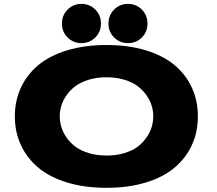

<svg xmlns="http://www.w3.org/2000/svg" viewBox="-20 -932 1090 964"><path d="M291 -813.5Q291 -855.5 319.5 -884Q348 -912.5 389 -912.5Q430 -912.5 458.5 -884Q487 -855.5 487 -813.5Q487 -772.5 458.5 -744Q430 -715.5 389 -715.5Q348 -715.5 319.5 -743.8Q291 -772 291 -813.5ZM622.5 -715.5Q581.5 -715.5 553 -744Q524.5 -772.5 524.5 -813.5Q524.5 -855.5 553 -884Q581.5 -912.5 622.5 -912.5Q664 -912.5 692.2 -884Q720.5 -855.5 720.5 -813.5Q720.5 -772 692.2 -743.8Q664 -715.5 622.5 -715.5ZM515 11Q404.5 11 316.8 -15.8Q229 -42.5 172 -90.5Q115 -138.5 84.8 -204Q54.5 -269.5 54.5 -348Q54.5 -426 84.8 -491.5Q115 -557 172 -604.8Q229 -652.5 316.8 -679.2Q404.5 -706 515 -706Q625 -706 712.5 -679.2Q800 -652.5 856.8 -604.8Q913.5 -557 943.5 -491.5Q973.5 -426 973.5 -348Q973.5 -269.5 943.5 -204Q913.5 -138.5 856.8 -90.5Q800 -42.5 712.5 -15.8Q625 11 515 11ZM749.5 -348Q749.5 -374 741.8 -400.5Q734 -427 716 -453Q698 -479 671.8 -499Q645.5 -519 605 -531.5Q564.5 -544 515 -544Q465.5 -544 425 -531.5Q384.5 -519 358 -499Q331.5 -479 313.5 -453Q295.5 -427 287.8 -400.5Q280 -374 280 -348Q280 -321.5 287.8 -295Q295.5 -268.5 313.5 -242.2Q331.5 -216 358 -196Q384.5 -176 425 -163.5Q465.5 -151 515 -151Q564.5 -151 605 -163.5Q645.5 -176 671.8 -196Q698 -216 716 -242.2Q734 -268.5 741.8 -295Q749.5 -321.5 749.5 -348Z"/></svg>

Font: League Mono Extended ExtraBold
Style: Regular
Weight: 800
Width: 9
Designer: Tyler Finck
Foundry: The League of Moveable Type / Tyler Finck
Version: Version 2.210